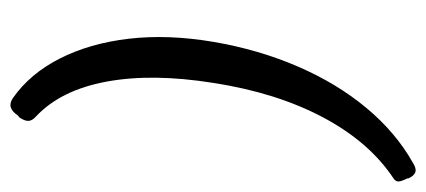

<svg xmlns="http://www.w3.org/2000/svg" viewBox="-254 -520 829 374"><g transform="rotate(-90 161.0 -333.5)"><path d="M186 -333Q205 -452 188.5 -541Q172 -630 121 -678Q112 -686 112 -693.5Q112 -701 119 -711L122 -713Q130 -725 138.5 -727.5Q147 -730 157 -723Q204 -690 233.5 -632Q263 -574 272 -498Q281 -422 266 -333Q251 -245 218 -168.5Q185 -92 137 -34.5Q89 23 30 56Q19 63 12 60.5Q5 58 0 47V45Q-6 33 -6 27.5Q-6 22 0 18Q71 -29 119 -119.5Q167 -210 186 -333Z"/></g></svg>

Font: Winky Sans Light
Style: Italic
Weight: 300
Italic angle: -8.97852°
Designer: Simon Atzbach
Foundry: typofactur
Version: Version 1.205